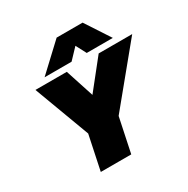

<svg xmlns="http://www.w3.org/2000/svg" viewBox="-203 -1113 1268 1294"><g transform="rotate(-30 431.0 -466.5)"><path d="M409 -933H611L736 -742H533L491 -822L415 -742H205ZM270 -267 109 -699H353L425 -478L601 -699H862L507 -267L451 0H214Z"/></g></svg>

Font: Prompt Black
Style: Italic
Weight: 900
Italic angle: -12°
Designer: Katatrad Team
Foundry: CadsonDemak
Version: Version 1.001